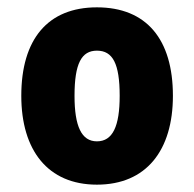

<svg xmlns="http://www.w3.org/2000/svg" viewBox="-20 -489 529 523"><path d="M244 14C379 14 451 -80 451 -228C451 -382 379 -469 244 -469C110 -469 38 -382 38 -228C38 -80 110 14 244 14ZM244 -104C202 -104 183 -145 183 -228C183 -316 202 -351 244 -351C287 -351 306 -316 306 -228C306 -145 287 -104 244 -104Z"/></svg>

Font: Noto Sans Thai UI Cond ExtBd
Style: Regular
Weight: 800
Width: 3
Designer: Monotype Design Team
Foundry: Monotype Imaging Inc.
Version: Version 2.000